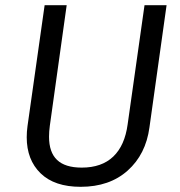

<svg xmlns="http://www.w3.org/2000/svg" viewBox="-20 -708 694 740"><path d="M556 -217Q542 -113 472 -50.5Q402 12 291 12Q190 12 136.5 -40Q83 -92 83 -179Q83 -200 86 -222L152 -688H237L172 -223Q169 -201 169 -181Q169 -121 200 -91.5Q231 -62 295 -62Q372 -62 416.5 -104.5Q461 -147 472 -229L537 -688H622Z"/></svg>

Font: Fira Sans TEST Book
Style: Italic
Weight: 350
Italic angle: -8°
Designer: Carrois Corporate & Edenspiekermann AG
Foundry: Carrois Corporate GbR & Edenspiekermann AG
Version: Version 4.201